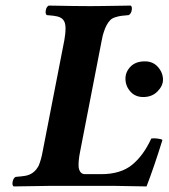

<svg xmlns="http://www.w3.org/2000/svg" viewBox="-20 -667 605 689"><path d="M342.8 -42Q412.6 -42 453.6 -75.2Q494.6 -108.4 522.9 -169.9Q531.7 -171.4 544.4 -169.9Q557.1 -168.5 563 -165Q533.7 -70.3 505.9 2Q418.9 0 391.1 0H176.8H160.2L28.8 2Q22.9 -2.4 25.4 -15.1Q27.8 -27.8 36.1 -32.2Q60.1 -34.2 70.8 -36.1Q103.5 -42 119.1 -73.2Q127.9 -94.7 132.8 -122.1L210.9 -522.9Q214.8 -547.4 214.8 -554.2Q216.8 -579.6 209.7 -591.8Q202.6 -604 186 -607.9Q175.8 -610.8 147.9 -612.8Q142.1 -617.2 144.3 -629.9Q146.5 -642.6 154.8 -647Q252.4 -645 303.2 -645Q319.8 -645 337.9 -645.3Q356 -645.5 387 -646Q418 -646.5 449.2 -647Q455.1 -642.6 452.6 -629.9Q450.2 -617.2 441.9 -612.8Q423.8 -611.3 414.8 -610.1Q405.8 -608.9 394 -605.2Q382.3 -601.6 376 -595.2Q369.6 -588.9 363.3 -577.9Q356.9 -566.9 352.1 -550.8Q349.1 -543.5 345.2 -522.9L267.1 -121.1Q260.7 -88.9 262.2 -66.9Q266.1 -42 285.2 -42ZM430.2 -384.8Q430.2 -409.2 448.5 -428Q466.8 -446.8 500 -446.8Q529.3 -446.8 547.1 -426.3Q564.9 -405.8 564.9 -380.9Q564.9 -358.9 545.2 -338.9Q525.4 -318.8 494.1 -318.8Q465.3 -318.8 447.8 -338.6Q430.2 -358.4 430.2 -384.8Z"/></svg>

Font: Common Serif
Style: Bold Italic
Weight: 700
Italic angle: -12°
Designer: Philipp H. Poll, Khaled Hosny
Foundry: Stefan Peev, Context Ltd.
Version: Version 1.026